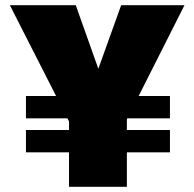

<svg xmlns="http://www.w3.org/2000/svg" viewBox="-20 -720 749 740"><path d="M246 0V-252L18 -700H272L359 -455L447 -700H691L469 -260V0ZM80 -133V-219H266V-133ZM80 -264V-350H266V-264ZM442 -133V-219H635V-133ZM442 -264V-350H635V-264Z"/></svg>

Font: REM Black
Style: Regular
Weight: 900
Designer: Octavio Pardo
Foundry: Ashler Design
Version: Version 1.005;gftools[0.9.28]